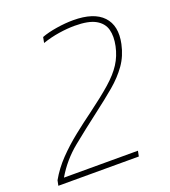

<svg xmlns="http://www.w3.org/2000/svg" viewBox="-123 -744 737 834"><g transform="rotate(-20 246.0 -327.0)"><path d="M4 0 9 -24Q35 -70 73 -109.5Q111 -149 155.5 -184.5Q200 -220 244 -252Q309 -300 350 -336Q391 -372 413.5 -407Q436 -442 445 -485Q454 -528 445.5 -560Q437 -592 404.5 -610.5Q372 -629 308 -629Q274 -629 235 -623Q196 -617 158 -604L163 -630Q192 -641 233 -647.5Q274 -654 310 -654Q405 -654 447 -609.5Q489 -565 472 -485Q461 -433 433 -393.5Q405 -354 363.5 -319Q322 -284 268 -243Q201 -192 140 -142.5Q79 -93 39 -25H381L376 0Z"/></g></svg>

Font: Kanit Thin
Style: Italic
Weight: 250
Italic angle: -12°
Designer: Katatrad Team
Foundry: CadsonDemak
Version: Version 2.000; ttfautohint (v1.8.3)